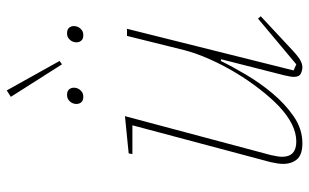

<svg xmlns="http://www.w3.org/2000/svg" viewBox="-193 -708 913 567"><g transform="rotate(-90 263.5 -424.5)"><path d="M124 12Q90 12 76.5 -4Q63 -20 63 -45Q63 -59 68 -81L177 -490H92L94 -501L204 -512L89 -81Q84 -59 84 -48Q84 -6 129 -6Q179 -6 234 -58Q258 -81 284 -114.5Q310 -148 332.5 -185.5Q355 -223 372.5 -262.5Q390 -302 399 -337L441 -506H462L339 -14L357 -6L492 -119L499 -111L410 -28Q384 -3 371.5 4.5Q359 12 348 12Q340 12 330 7.5Q320 3 320 -13Q320 -23 325 -43L372 -228L367 -229Q351 -196 326.5 -154.5Q302 -113 271 -76Q240 -39 203 -13.5Q166 12 124 12ZM261 -635Q250 -635 245 -641Q240 -647 240 -655Q240 -663 244 -670Q247 -675 252.5 -679Q258 -683 267 -683Q278 -683 283 -677Q288 -671 288 -663Q288 -655 284 -648Q281 -643 275.5 -639Q270 -635 261 -635ZM443 -635Q432 -635 427 -641Q422 -647 422 -655Q422 -663 426 -670Q429 -675 434.5 -679Q440 -683 449 -683Q460 -683 465 -677Q470 -671 470 -663Q470 -655 466 -648Q463 -643 457.5 -639Q452 -635 443 -635ZM261 -849 280 -861 367 -705 357 -698Z"/></g></svg>

Font: IBM Plex Serif Thin
Style: Italic
Weight: 100
Italic angle: -14°
Designer: Mike Abbink, Paul van der Laan, Pieter van Rosmalen
Foundry: Bold Monday
Version: Version 3.001